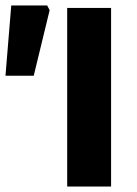

<svg xmlns="http://www.w3.org/2000/svg" viewBox="-22 -680 500 700"><path d="M223 0V-651H383V0ZM-2 -404 19 -660H150L159 -643L101 -404Z"/></svg>

Font: Source Sans 3 ExtraBold
Style: Regular
Weight: 800
Designer: Paul D. Hunt
Foundry: Adobe
Version: Version 3.052;hotconv 1.1.0;makeotfexe 2.6.0